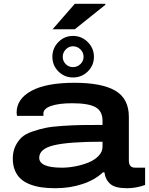

<svg xmlns="http://www.w3.org/2000/svg" viewBox="-20 -972 779 1004"><path d="M254.9 -818.8 371.1 -952.1H530.8V-946.8L371.1 -818.8ZM361.8 -566.9Q316.9 -566.9 285.4 -598.4Q253.9 -629.9 253.9 -674.8Q253.9 -720.2 285.4 -752.2Q316.9 -784.2 361.8 -784.2Q406.7 -784.2 439 -752Q471.2 -719.7 471.2 -674.8Q471.2 -629.9 439.2 -598.4Q407.2 -566.9 361.8 -566.9ZM417 -674.8Q417 -697.3 400.6 -713.6Q384.3 -730 361.8 -730Q339.8 -730 324 -713.6Q308.1 -697.3 308.1 -674.8Q308.1 -652.3 323.7 -636.7Q339.4 -621.1 361.8 -621.1Q384.3 -621.1 400.6 -637Q417 -652.8 417 -674.8ZM270 12.2Q231 12.2 198.7 7.8Q166.5 3.4 137.7 -7.6Q108.9 -18.6 89.4 -35.9Q69.8 -53.2 58.3 -80.3Q46.9 -107.4 46.9 -143.1Q46.9 -178.7 59.8 -206.3Q72.8 -233.9 92 -252.4Q111.3 -271 147.9 -283.7Q184.6 -296.4 217.8 -303.2Q251 -310.1 306.9 -313.7Q362.8 -317.4 404.8 -318.1Q446.8 -318.8 516.1 -318.8V-340.8Q516.1 -391.1 479.2 -411.6Q442.4 -432.1 357.9 -432.1Q288.1 -432.1 247.6 -418.2Q207 -404.3 207 -377.9V-366.2H68.8Q66.9 -376 66.9 -382.8Q66.9 -455.1 144.5 -497.1Q222.2 -539.1 369.1 -539.1Q512.7 -539.1 583.3 -497.6Q653.8 -456.1 653.8 -360.8V-133.8Q653.8 -113.8 661.9 -104.5Q669.9 -95.2 688 -95.2H738.8V-4.9Q692.4 12.2 644 12.2Q583 12.2 557.4 -9.5Q531.7 -31.2 525.9 -70.8H518.1Q476.6 -31.2 410.9 -9.5Q345.2 12.2 270 12.2ZM304.2 -95.2Q337.4 -95.2 373.3 -102.1Q409.2 -108.9 441.7 -121.8Q474.1 -134.8 495.1 -156.5Q516.1 -178.2 516.1 -204.1V-231Q340.8 -231 262.9 -212.6Q185.1 -194.3 185.1 -147Q185.1 -95.2 304.2 -95.2Z"/></svg>

Font: Archivo Expanded SemiBold
Style: Regular
Weight: 600
Width: 7
Designer: Hector Gatti
Foundry: Omnibus-Type
Version: Version 2.001